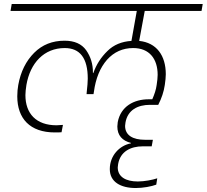

<svg xmlns="http://www.w3.org/2000/svg" viewBox="-20 -760 1041 967"><path d="M33 -705H669L642 -554C593 -551 552 -534 521 -503C489 -472 465 -435 450 -392H448C448 -393 448 -394 448 -396C448 -437 437 -474 414 -507C391 -539 355 -555 305 -555C244 -555 193 -535 152 -494C111 -453 84 -399 72 -332C69 -315 67 -296 67 -275C67 -163 131 -93 256 -93C271 -93 282 -93 290 -94L297 -131C281 -130 270 -129 265 -129C162 -129 108 -188 108 -281C108 -295 110 -312 113 -332C132 -443 202 -518 306 -518C383 -518 422 -467 422 -364C422 -347 420 -325 417 -298L416 -286H451L453 -298C462 -365 484 -419 519 -459C554 -498 598 -518 651 -518C732 -518 774 -464 774 -383C774 -369 772 -352 769 -332C766 -309 758 -285 747 -260H729C654 -260 588 -224 573 -145C572 -134 571 -127 571 -123C571 -78 596 -51 640 -40L639 -38C582 -27 533 23 533 92C533 156 587 187 664 187C701 187 743 179 767 170L772 138C749 146 707 154 674 154C614 154 573 131 573 83C573 80 574 74 575 66C586 3 638 -23 699 -23H744L750 -56H710C650 -56 610 -78 610 -126C610 -129 611 -135 612 -143C623 -206 674 -232 735 -232H777C794 -265 805 -298 810 -332C813 -353 815 -371 815 -386C815 -481 768 -545 681 -554L709 -705H995L1001 -740H39Z"/></svg>

Font: Momo Neue ExtLt
Style: Italic
Weight: 200
Italic angle: -10°
Designer: Ninad Kale (Devanagari), Jonny Pinhorn (Latin)
Foundry: Indian Type Foundry
Version: 4.004